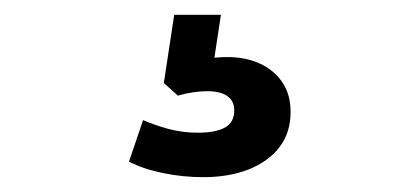

<svg xmlns="http://www.w3.org/2000/svg" viewBox="-20 -40 540 259"><path d="M254 199Q227 199 200 193.5Q173 188 154 178L173 122Q189 129 207.5 134Q226 139 247 139Q271 139 283.5 132Q296 125 296 109Q296 96 286.5 89.5Q277 83 259 83Q251 83 240.5 84.5Q230 86 220 89L201 72L215 -20H278L266 59L236 46Q246 41 259.5 39Q273 37 287 37Q311 37 330 45.5Q349 54 360.5 70.5Q372 87 372 111Q372 139 357 158.5Q342 178 315.5 188.5Q289 199 254 199Z"/></svg>

Font: Nunito Sans 10pt SemiCondensed
Style: Bold
Weight: 700
Width: 4
Designer: Vernon Adams
Foundry: Vernon Adams
Version: Version 3.101;gftools[0.9.27]